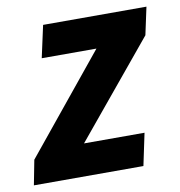

<svg xmlns="http://www.w3.org/2000/svg" viewBox="-90 -608 629 670"><g transform="rotate(-10 224.5 -273.0)"><path d="M365.2 0H-22.9L-5.9 -87.9L274.9 -432.1H81.1L106 -545.9H472.2L451.2 -448.2L174.8 -113.8H389.2Z"/></g></svg>

Font: Zoram GWebM
Style: Bold Italic
Weight: 700
Italic angle: -12°
Foundry: Ascender Corporation
Version: Version 1.000